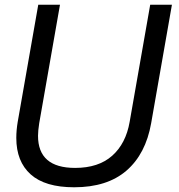

<svg xmlns="http://www.w3.org/2000/svg" viewBox="-20 -783 760 813"><path d="M49 -199Q49 -231 55 -267L142 -763H234L146 -261Q141 -229 141 -208Q141 -72 298 -72Q397 -72 455 -123.5Q513 -175 529 -267L616 -763H708L620 -261Q597 -131 515.5 -60.5Q434 10 294 10Q171 10 110 -44.5Q49 -99 49 -199Z"/></svg>

Font: Open Sauce Sans
Style: Italic
Weight: 400
Italic angle: -10°
Designer: Alfredo Marco Pradil
Foundry: Creative Sauce Fz LLC
Version: Version 1.477